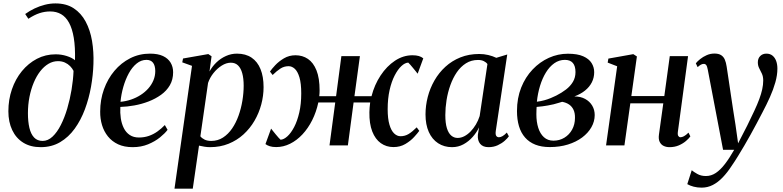

<svg xmlns="http://www.w3.org/2000/svg" viewBox="-20 -851 4584 1124"><path d="M218 10.5Q158.5 10.5 116.2 -15.8Q74 -42 51.5 -89.5Q29 -137 29 -199.5Q29 -268 49.8 -328.2Q70.5 -388.5 108.2 -434.5Q146 -480.5 196.2 -506.8Q246.5 -533 305.5 -533Q339.5 -533 370.2 -523.2Q401 -513.5 419 -498.5Q421 -575 412 -629.2Q403 -683.5 384.2 -717.8Q365.5 -752 337.8 -768Q310 -784 274 -784Q242 -784 211.5 -774Q181 -764 146 -741L127.5 -769Q153 -787.5 182.5 -801.5Q212 -815.5 242.8 -823.2Q273.5 -831 304.5 -831Q368 -831 411.5 -802.5Q455 -774 481.5 -724.5Q508 -675 518.8 -611.5Q529.5 -548 527 -477.5Q525 -411.5 512.8 -342.8Q500.5 -274 477 -211Q453.5 -148 417.5 -98Q381.5 -48 332 -18.8Q282.5 10.5 218 10.5ZM229.5 -26Q260.5 -26 287.5 -51.2Q314.5 -76.5 336.2 -119.5Q358 -162.5 373.8 -216Q389.5 -269.5 399 -326.5Q408.5 -383.5 410.5 -436Q403.5 -450.5 390.5 -463.8Q377.5 -477 359.8 -485Q342 -493 319.5 -493Q290 -493 263.8 -477.5Q237.5 -462 215.5 -433.8Q193.5 -405.5 177.5 -367.2Q161.5 -329 152.5 -283.5Q143.5 -238 143.5 -188Q143.5 -139.5 152 -103Q160.5 -66.5 179.5 -46.2Q198.5 -26 229.5 -26Z M961 -91Q946 -70.5 916.8 -46.8Q887.5 -23 846.8 -6.2Q806 10.5 757 10.5Q707.5 10.5 671.5 -6.2Q635.5 -23 612 -52.2Q588.5 -81.5 577.2 -119Q566 -156.5 566.5 -198Q566.5 -267 588.5 -328.2Q610.5 -389.5 649.8 -436.2Q689 -483 742.2 -510Q795.5 -537 858 -537Q904.5 -537 934.2 -523Q964 -509 978.8 -484.2Q993.5 -459.5 993.5 -428Q993.5 -385 974.5 -352.2Q955.5 -319.5 922.8 -296Q890 -272.5 849.8 -257Q809.5 -241.5 766.5 -233.8Q723.5 -226 684.5 -225Q682.5 -190.5 687.2 -158.5Q692 -126.5 704.8 -101Q717.5 -75.5 739.5 -60.8Q761.5 -46 793.5 -46Q824 -46 851 -55.2Q878 -64.5 901.5 -81.2Q925 -98 945 -119ZM837.5 -500.5Q806 -500.5 779.8 -479Q753.5 -457.5 734 -421.8Q714.5 -386 702 -342.5Q689.5 -299 685.5 -255Q717.5 -258 747.5 -268.2Q777.5 -278.5 803.2 -295Q829 -311.5 848.2 -333.2Q867.5 -355 878.2 -380.8Q889 -406.5 889 -435.5Q888.5 -468 875.5 -484.2Q862.5 -500.5 837.5 -500.5Z M1001.5 253.5 1104 -465.5 1047 -486 1051.5 -508.5 1199.5 -534.5 1218.5 -521.5 1206.5 -432.5Q1222.5 -462 1247.2 -485.8Q1272 -509.5 1302.8 -523.2Q1333.5 -537 1367 -537Q1418 -537 1452.8 -513.5Q1487.5 -490 1505.2 -446.2Q1523 -402.5 1523 -341Q1523 -290 1509.5 -239.5Q1496 -189 1469.8 -144Q1443.5 -99 1405.5 -64.2Q1367.5 -29.5 1318.2 -9.5Q1269 10.5 1209.5 10.5Q1193.5 10.5 1177 7.8Q1160.5 5 1145 1.5L1108.5 253.5ZM1153 -53Q1162.5 -41 1178.2 -33.5Q1194 -26 1216.5 -26Q1255 -26 1285.5 -45.8Q1316 -65.5 1338.8 -98.8Q1361.5 -132 1376.5 -174Q1391.5 -216 1399 -261.5Q1406.5 -307 1406.5 -349.5Q1406.5 -392 1398.2 -422Q1390 -452 1373.5 -468Q1357 -484 1331.5 -484Q1305 -484 1278 -467Q1251 -450 1229.8 -423.2Q1208.5 -396.5 1198 -365.5Z M1597 10Q1575 10 1559.8 5.2Q1544.5 0.5 1534 -7.5L1567 -98Q1571 -93 1578.2 -84Q1585.5 -75 1594 -64.5Q1602.5 -54 1610.2 -45.5Q1618 -37 1622.5 -33Q1641.5 -34 1662.5 -53Q1683.5 -72 1702 -107.2Q1720.5 -142.5 1732 -192.2Q1743.5 -242 1743.5 -304.5Q1743.5 -363 1733 -398Q1722.5 -433 1705.8 -448.2Q1689 -463.5 1669.5 -463.5Q1643 -463.5 1621.5 -449.5Q1600 -435.5 1576 -412L1560.5 -432Q1570 -446.5 1591 -469Q1612 -491.5 1642.2 -509.5Q1672.5 -527.5 1710 -527.5Q1751 -527.5 1782.8 -506Q1814.5 -484.5 1832.8 -439Q1851 -393.5 1851 -321.5Q1851 -313.5 1850.5 -304.8Q1850 -296 1849 -288H1947.5L1978.5 -522.5H2087L2055 -288H2155Q2172 -354.5 2208 -409Q2244 -463.5 2292.2 -495.5Q2340.5 -527.5 2394.5 -527.5Q2416.5 -527.5 2431.8 -523Q2447 -518.5 2458 -509.5L2425 -419.5Q2421.5 -424.5 2414 -433.5Q2406.5 -442.5 2398 -453Q2389.5 -463.5 2382 -472Q2374.5 -480.5 2370 -484.5Q2350.5 -483.5 2329.8 -464.2Q2309 -445 2290.5 -409.2Q2272 -373.5 2260.8 -323.8Q2249.5 -274 2249.5 -212Q2249.5 -156.5 2259.8 -121.5Q2270 -86.5 2287.2 -70Q2304.5 -53.5 2324.5 -53.5Q2350.5 -53.5 2372 -66.5Q2393.5 -79.5 2419.5 -105.5L2434.5 -85Q2425 -71.5 2404.2 -48.8Q2383.5 -26 2353 -8Q2322.5 10 2283.5 10Q2241.5 10 2209.2 -13Q2177 -36 2159.2 -81.5Q2141.5 -127 2142.5 -194Q2142.5 -207 2143.8 -221Q2145 -235 2147 -251H2050L2016.5 0H1909L1942.5 -251H1843.5Q1831.5 -195 1807.5 -147.2Q1783.5 -99.5 1750.5 -64.2Q1717.5 -29 1678.2 -9.5Q1639 10 1597 10Z M2882.5 -85.5Q2879.5 -64 2885 -55.8Q2890.5 -47.5 2901 -47.5Q2910.5 -47.5 2922.2 -54.2Q2934 -61 2947 -75L2959 -53Q2951.5 -42 2934.8 -27Q2918 -12 2894 -0.8Q2870 10.5 2840 10.5Q2807 10.5 2791 -9Q2775 -28.5 2777.5 -61.5L2784.5 -105.5Q2771 -76.5 2747.5 -49.8Q2724 -23 2693.2 -6.2Q2662.5 10.5 2626.5 10.5Q2580 10.5 2544.8 -12.5Q2509.5 -35.5 2490.2 -78.5Q2471 -121.5 2471 -181Q2471 -232.5 2484.2 -283.8Q2497.5 -335 2523.5 -380.2Q2549.5 -425.5 2587.5 -460.2Q2625.5 -495 2675.2 -515Q2725 -535 2785.5 -535Q2813 -535 2839 -528.8Q2865 -522.5 2885.5 -512.5L2949.5 -532ZM2833.5 -476Q2826 -486.5 2812.2 -493.2Q2798.5 -500 2778.5 -500Q2739 -500 2708 -480.5Q2677 -461 2654.2 -427.8Q2631.5 -394.5 2616.5 -352.5Q2601.5 -310.5 2594.2 -265.2Q2587 -220 2587 -177.5Q2587 -130 2596.2 -100.5Q2605.5 -71 2621.8 -57.2Q2638 -43.5 2659 -43.5Q2679 -43.5 2698.2 -53.5Q2717.5 -63.5 2734.8 -81.2Q2752 -99 2765.8 -122Q2779.5 -145 2788 -171.5Z M3198.5 10Q3150 10 3114 -4.2Q3078 -18.5 3054 -45.8Q3030 -73 3018.2 -112.2Q3006.5 -151.5 3006.5 -201Q3006.5 -276.5 3031 -338Q3055.5 -399.5 3097.8 -444Q3140 -488.5 3193.2 -512.5Q3246.5 -536.5 3304.5 -536.5Q3360.5 -536.5 3394.2 -521.5Q3428 -506.5 3443.2 -482Q3458.5 -457.5 3458.5 -428.5Q3458.5 -396.5 3444.8 -369.2Q3431 -342 3405 -321Q3379 -300 3342.5 -286.5Q3378.5 -286.5 3405.2 -272Q3432 -257.5 3446.8 -232.8Q3461.5 -208 3461.5 -177.5Q3461.5 -140 3442.2 -106.2Q3423 -72.5 3388 -46.2Q3353 -20 3304.8 -5Q3256.5 10 3198.5 10ZM3220 -27.5Q3255.5 -27.5 3284 -44.8Q3312.5 -62 3329.2 -92.2Q3346 -122.5 3346 -161Q3346.5 -189 3337.5 -208.2Q3328.5 -227.5 3311.8 -239Q3295 -250.5 3271 -255Q3262 -252.5 3249.2 -248.5Q3236.5 -244.5 3221 -240.5Q3205.5 -236.5 3187 -233.5Q3173 -231 3156.8 -228.8Q3140.5 -226.5 3121.5 -225Q3121 -215.5 3120.5 -205.2Q3120 -195 3120 -181.5Q3120 -137.5 3131 -102.8Q3142 -68 3164.2 -47.8Q3186.5 -27.5 3220 -27.5ZM3123 -255.5Q3146.5 -258.5 3166.5 -264Q3186.5 -269.5 3204 -276.8Q3221.5 -284 3236.5 -291.5Q3268 -307.5 3293.5 -327Q3319 -346.5 3334 -371.8Q3349 -397 3349 -429Q3349 -464.5 3333.5 -482.5Q3318 -500.5 3287 -500.5Q3253 -500.5 3225 -480.8Q3197 -461 3176 -426.8Q3155 -392.5 3141.5 -348.5Q3128 -304.5 3123 -255.5Z M3948.5 -80.5Q3946 -62 3951 -54.8Q3956 -47.5 3963.5 -47.5Q3972.5 -47.5 3984 -53.5Q3995.5 -59.5 4010.5 -74.5L4021.5 -52.5Q4013 -40.5 3996 -25.8Q3979 -11 3954.5 -0.2Q3930 10.5 3899 10.5Q3880.5 10.5 3865.2 3.2Q3850 -4 3842 -20.2Q3834 -36.5 3837.5 -62.5L3863 -246H3670L3635.5 0H3528L3593 -463L3537.5 -484.5L3541.5 -508L3687.5 -534L3708.5 -520.5L3676 -288.5H3869L3901 -522.5H4008Z M4123.5 -443Q4120 -462.5 4114.5 -469.8Q4109 -477 4100.5 -477Q4091 -477 4082.5 -472Q4074 -467 4064 -458L4053.5 -480.5Q4062.5 -492 4079 -505.2Q4095.5 -518.5 4117 -528Q4138.5 -537.5 4162.5 -537.5Q4187 -537.5 4201.5 -528.2Q4216 -519 4223.2 -502Q4230.5 -485 4234 -461Q4240 -422.5 4246.2 -380Q4252.5 -337.5 4259 -293.5Q4265.5 -249.5 4272.2 -206Q4279 -162.5 4285.5 -121.5L4301 -12L4354.5 -116Q4378 -164 4395.8 -202Q4413.5 -240 4425 -271Q4436.5 -302 4442.2 -328.5Q4448 -355 4448 -379.5Q4448 -403.5 4440 -420.2Q4432 -437 4424.2 -452Q4416.5 -467 4416.5 -486Q4416.5 -509 4430.5 -523Q4444.5 -537 4466.5 -537Q4488 -537 4502.2 -525.5Q4516.5 -514 4523.8 -494.2Q4531 -474.5 4531 -449.5Q4531 -411 4519 -368.8Q4507 -326.5 4487.2 -282.2Q4467.5 -238 4443 -192Q4427 -161 4409.5 -128.2Q4392 -95.5 4373.8 -62.5Q4355.5 -29.5 4337 2Q4318.5 33.5 4300.2 63.2Q4282 93 4264 119Q4238.5 158.5 4211 187.2Q4183.5 216 4153 231.8Q4122.5 247.5 4087.5 247.5Q4062.5 247.5 4040.8 241.8Q4019 236 4003.5 227L4029.5 145.5Q4040.5 155 4062 167.2Q4083.5 179.5 4112.5 179.5Q4143.5 179.5 4170.5 161.5Q4197.5 143.5 4224 109Q4250.5 74.5 4278 26H4213Z"/></svg>

Font: Merriweather 96pt Medium
Style: Italic
Weight: 500
Italic angle: -7.8°
Version: Version 2.101